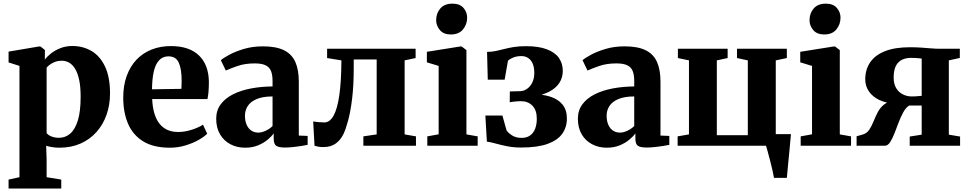

<svg xmlns="http://www.w3.org/2000/svg" viewBox="-20 -816 5425 1075"><path d="M28 239.5V189.5L89 176V-447L28 -466.5V-527L199.5 -556H206L231.5 -536L231 -482Q243 -499 265.5 -516.8Q288 -534.5 318.5 -546.5Q349 -558.5 384.5 -558.5Q445 -558.5 492.8 -530.2Q540.5 -502 568.2 -443.2Q596 -384.5 596 -292.5Q596 -229 576.8 -174Q557.5 -119 520.5 -77.2Q483.5 -35.5 431 -12.2Q378.5 11 311.5 11Q291 11 270.2 7.5Q249.5 4 238.5 0L241 78V176L323 189.5V239.5ZM310.5 -44.5Q345.5 -44.5 372.8 -67.5Q400 -90.5 415.8 -141.2Q431.5 -192 431.5 -274Q431.5 -329 423.5 -367.5Q415.5 -406 401 -430Q386.5 -454 367.5 -465Q348.5 -476 326 -476Q305.5 -476 288.8 -469.8Q272 -463.5 259.8 -454.5Q247.5 -445.5 241 -437V-71Q248.5 -60 267.5 -52.2Q286.5 -44.5 310.5 -44.5Z M931 11Q839.5 11 781.8 -24.5Q724 -60 697 -123.2Q670 -186.5 670 -269.5Q670 -337.5 689.5 -391Q709 -444.5 744.2 -481.8Q779.5 -519 828.5 -538.5Q877.5 -558 937 -558Q1039 -558 1093.2 -506.2Q1147.5 -454.5 1149.5 -360.5Q1149.5 -327 1147.5 -302.8Q1145.5 -278.5 1141.5 -261.5H832Q834 -216 844.2 -181.5Q854.5 -147 872.8 -123.8Q891 -100.5 917.2 -88.8Q943.5 -77 978 -77Q1015.5 -77 1055 -90Q1094.5 -103 1116.5 -118L1140 -67.5Q1124.5 -51 1092.5 -32.8Q1060.5 -14.5 1018.5 -1.8Q976.5 11 931 11ZM831 -316 995.5 -318.5Q996 -330.5 996.5 -342Q997 -353.5 997 -365.5Q997 -428.5 981.2 -464.5Q965.5 -500.5 923.5 -500.5Q904 -500.5 887.8 -491.8Q871.5 -483 858.8 -462.2Q846 -441.5 839 -406Q832 -370.5 831 -316Z M1352.5 11Q1307.5 11 1270.8 -8Q1234 -27 1212.2 -63.5Q1190.5 -100 1190.5 -151.5Q1190.5 -198 1215.8 -232Q1241 -266 1284.8 -288Q1328.5 -310 1385.5 -320.8Q1442.5 -331.5 1506 -332V-363Q1506 -396.5 1497.5 -418Q1489 -439.5 1467.5 -450.2Q1446 -461 1406.5 -461Q1351.5 -461 1309.8 -446.5Q1268 -432 1244.5 -421L1216.5 -479Q1230 -491 1263.5 -509.2Q1297 -527.5 1345.5 -542Q1394 -556.5 1452.5 -556.5Q1525.5 -556.5 1569.5 -535Q1613.5 -513.5 1633.2 -469.8Q1653 -426 1653 -358.5V-57L1702.5 -55V-5Q1691 -2.5 1669.5 1Q1648 4.5 1622.8 7.2Q1597.5 10 1576 10Q1540 10 1526.2 0Q1512.5 -10 1512.5 -40.5V-69.5Q1501 -52.5 1478.5 -33.8Q1456 -15 1424.2 -2Q1392.5 11 1352.5 11ZM1426.5 -73.5Q1445 -73.5 1467.8 -84Q1490.5 -94.5 1506 -110.5V-276Q1451 -276 1416.8 -261.2Q1382.5 -246.5 1367 -222.2Q1351.5 -198 1351.5 -168.5Q1351.5 -138.5 1361 -117.2Q1370.5 -96 1387.2 -84.8Q1404 -73.5 1426.5 -73.5Z M1790 7.5Q1774 7.5 1761.8 5.2Q1749.5 3 1741 0L1733.5 -136Q1743.5 -134 1762 -132.2Q1780.5 -130.5 1796 -130.5Q1826.5 -130.5 1847.8 -168.8Q1869 -207 1880 -284.2Q1891 -361.5 1891.5 -478L1811.5 -491V-543H2307V-491L2245.5 -478V-63.5L2309 -52.5V0H2014.5V-52.5L2089 -63.5V-483H1960.5V-435Q1960.5 -336.5 1951.5 -263.5Q1942.5 -190.5 1929.2 -141.5Q1916 -92.5 1903.5 -66.5Q1887 -32 1859.5 -12.2Q1832 7.5 1790 7.5Z M2372.5 0V-52.5L2436 -64V-447L2370 -467V-526L2558.5 -556H2564.5L2591.5 -535.5V-63.5L2654.5 -52.5V0ZM2503.5 -623Q2463.5 -623 2442.8 -647.8Q2422 -672.5 2422 -703Q2422 -741.5 2445.2 -768.5Q2468.5 -795.5 2513 -795.5H2514Q2554 -795.5 2574.8 -772Q2595.5 -748.5 2595.5 -717Q2595.5 -679.5 2572.2 -651.2Q2549 -623 2504.5 -623Z M2897.5 10Q2855.5 10 2819.2 2.8Q2783 -4.5 2754.8 -12.5Q2726.5 -20.5 2706 -23L2697.5 -169H2793L2816 -86.5Q2827 -70 2848.5 -57Q2870 -44 2900 -44Q2929 -44 2948 -57.5Q2967 -71 2976.2 -95.2Q2985.5 -119.5 2985.5 -151.5Q2985.5 -199.5 2960.8 -224.5Q2936 -249.5 2897.5 -249.5Q2891.5 -249.5 2878.5 -248.8Q2865.5 -248 2853 -246.5Q2840.5 -245 2834 -243.5L2834.5 -304L2892.5 -305.5Q2912 -306 2930 -318Q2948 -330 2959.8 -353Q2971.5 -376 2971.5 -408.5Q2971.5 -439 2962.5 -459.8Q2953.5 -480.5 2937.2 -491.2Q2921 -502 2899.5 -502Q2873 -502 2852.2 -493.2Q2831.5 -484.5 2824 -475.5L2805.5 -370H2711L2707 -525.5Q2732 -525.5 2755 -530.2Q2778 -535 2802.8 -541.5Q2827.5 -548 2857.2 -552.8Q2887 -557.5 2924.5 -557.5Q2995.5 -557.5 3041.2 -540.2Q3087 -523 3109 -492Q3131 -461 3131 -419Q3131 -381.5 3111.8 -351.8Q3092.5 -322 3054.2 -302.2Q3016 -282.5 2959.5 -274.5L2961 -289.5Q3017.5 -288.5 3061 -274.8Q3104.5 -261 3129.2 -231Q3154 -201 3154 -152Q3154 -104 3128.2 -67.5Q3102.5 -31 3046.2 -10.5Q2990 10 2897.5 10Z M3377.5 11Q3332.5 11 3295.8 -8Q3259 -27 3237.2 -63.5Q3215.5 -100 3215.5 -151.5Q3215.5 -198 3240.8 -232Q3266 -266 3309.8 -288Q3353.5 -310 3410.5 -320.8Q3467.5 -331.5 3531 -332V-363Q3531 -396.5 3522.5 -418Q3514 -439.5 3492.5 -450.2Q3471 -461 3431.5 -461Q3376.5 -461 3334.8 -446.5Q3293 -432 3269.5 -421L3241.5 -479Q3255 -491 3288.5 -509.2Q3322 -527.5 3370.5 -542Q3419 -556.5 3477.5 -556.5Q3550.5 -556.5 3594.5 -535Q3638.5 -513.5 3658.2 -469.8Q3678 -426 3678 -358.5V-57L3727.5 -55V-5Q3716 -2.5 3694.5 1Q3673 4.5 3647.8 7.2Q3622.5 10 3601 10Q3565 10 3551.2 0Q3537.5 -10 3537.5 -40.5V-69.5Q3526 -52.5 3503.5 -33.8Q3481 -15 3449.2 -2Q3417.5 11 3377.5 11ZM3451.5 -73.5Q3470 -73.5 3492.8 -84Q3515.5 -94.5 3531 -110.5V-276Q3476 -276 3441.8 -261.2Q3407.5 -246.5 3392 -222.2Q3376.5 -198 3376.5 -168.5Q3376.5 -138.5 3386 -117.2Q3395.5 -96 3412.2 -84.8Q3429 -73.5 3451.5 -73.5Z M4313.5 180Q4311 164 4305.2 138.2Q4299.5 112.5 4292.2 85Q4285 57.5 4278.8 34.5Q4272.5 11.5 4269 0H3774V-52.5L3837.5 -63.5V-478L3775.5 -491V-543H4054V-491L3993.5 -478V-59H4167V-478L4106.5 -491V-543H4385.5V-491L4323.5 -478V-65H4408.5Q4407 -50 4404.8 -24.8Q4402.5 0.5 4399.8 30.2Q4397 60 4394 89.2Q4391 118.5 4389 142.5Q4387 166.5 4385.5 180Z M4463 0V-52.5L4526.5 -64V-447L4460.5 -467V-526L4649 -556H4655L4682 -535.5V-63.5L4745 -52.5V0ZM4594 -623Q4554 -623 4533.2 -647.8Q4512.5 -672.5 4512.5 -703Q4512.5 -741.5 4535.8 -768.5Q4559 -795.5 4603.5 -795.5H4604.5Q4644.5 -795.5 4665.2 -772Q4686 -748.5 4686 -717Q4686 -679.5 4662.8 -651.2Q4639.5 -623 4595 -623Z M4776 0V-53L4811 -63Q4833.5 -69.5 4847 -89.8Q4860.5 -110 4871 -136.5Q4881.5 -163 4894.8 -188.2Q4908 -213.5 4930 -231Q4952 -248.5 4988.5 -250.5L4991 -235.5Q4940 -238.5 4902.8 -256.5Q4865.5 -274.5 4845 -304.2Q4824.5 -334 4824.5 -371.5Q4824.5 -426.5 4852 -467Q4879.5 -507.5 4935.2 -529.5Q4991 -551.5 5075 -551.5Q5107 -551.5 5136.8 -549.5Q5166.5 -547.5 5193.2 -545.2Q5220 -543 5240.5 -543H5354V-491.5L5292.5 -478V-62L5355.5 -51.5V0H5073.5V-51.5L5140.5 -62V-225H5070.5Q5052 -214 5037.8 -188Q5023.5 -162 5011.5 -130.5Q4999.5 -99 4988 -69.2Q4976.5 -39.5 4963.8 -20Q4951 -0.5 4935 0ZM5085 -276Q5094 -276 5104.2 -276.5Q5114.5 -277 5124.2 -278Q5134 -279 5140.5 -279.5V-488Q5133.5 -489 5123.5 -490Q5113.5 -491 5102.2 -491.5Q5091 -492 5080.5 -492Q5053 -492 5031 -481.8Q5009 -471.5 4996.2 -447.5Q4983.5 -423.5 4983.5 -381Q4983.5 -347 4997.2 -323.5Q5011 -300 5034.2 -288Q5057.5 -276 5085 -276Z"/></svg>

Font: Merriweather 48pt ExtraBold
Style: Regular
Weight: 800
Version: Version 2.100